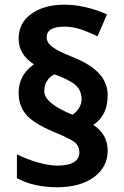

<svg xmlns="http://www.w3.org/2000/svg" viewBox="-20 -785 526 815"><path d="M168 -397.9Q168 -346.7 288.1 -297.9Q326.2 -325.7 326.2 -363.8Q326.2 -401.9 299.8 -424.6Q273.4 -447.3 211.9 -469.2Q193.4 -461.9 180.7 -443.6Q168 -425.3 168 -397.9ZM51.8 -28.8V-129.9Q91.3 -109.9 139.6 -95.9Q188 -82 222.2 -82Q316.9 -82 316.9 -139.2Q316.9 -158.2 304.2 -174.6Q291.5 -190.9 208.5 -225.1Q125 -259.8 92 -297.4Q59.1 -335 59.1 -391.1Q59.1 -466.3 124 -512.2Q59.1 -553.2 59.1 -620.6Q59.1 -688 113.5 -726.6Q168 -765.1 253.9 -765.1Q339.8 -765.1 434.1 -724.1L394 -630.9Q342.3 -655.3 312.3 -663.6Q282.2 -671.9 253.9 -671.9Q178.2 -671.9 178.2 -627Q178.2 -604.5 200.9 -586.7Q223.6 -568.8 293.9 -540.5Q437.5 -482.9 437 -380.9Q437 -293.9 376 -254.9Q437 -215.3 437 -145.5Q437 -75.7 378.7 -33Q320.3 9.8 221.7 9.8Q123 9.8 51.8 -28.8Z"/></svg>

Font: NotoSans-Bold
Style: Bold
Weight: 700
Designer: Monotype Design team
Foundry: Monotype Imaging Inc.
Version: Version 1.04